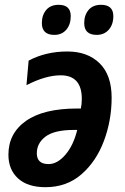

<svg xmlns="http://www.w3.org/2000/svg" viewBox="-20 -768 521 798"><path d="M274 -701Q274 -748 224 -748Q190 -748 172 -726.5Q154 -705 154 -672Q154 -623 206 -623Q237 -623 255.5 -644.5Q274 -666 274 -701ZM451 -701Q451 -748 400 -748Q366 -748 348 -726.5Q330 -705 330 -672Q330 -623 382 -623Q413 -623 432 -644.5Q451 -666 451 -701ZM444 -362Q444 -456 394 -505Q344 -554 260 -554Q170 -554 99 -516L90 -414Q170 -455 232 -455Q320 -455 320 -357Q320 -335 316 -317H301Q161 -317 88 -265.5Q15 -214 15 -125Q15 -63 55 -26.5Q95 10 169 10Q257 10 318.5 -43.5Q380 -97 412 -182.5Q444 -268 444 -362ZM133 -131Q133 -173 169.5 -200.5Q206 -228 288 -228H301Q285 -163 251.5 -124.5Q218 -86 182 -86Q133 -86 133 -131Z"/></svg>

Font: Noto Sans UI SemiCondensed
Style: Bold Italic
Weight: 700
Width: 4
Designer: Monotype Design Team
Foundry: Monotype Imaging Inc.
Version: 1.001